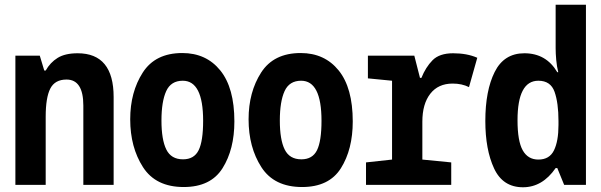

<svg xmlns="http://www.w3.org/2000/svg" viewBox="-20 -781 2540 811"><path d="M173 0V-288Q173 -369 192.5 -407Q212 -445 261 -445Q332 -445 332 -335V0H460V-371Q460 -556 308 -556Q255 -556 223.5 -536.5Q192 -517 173 -483H167L148 -546H45V0Z M970 -268Q970 -410 910.5 -483.5Q851 -557 750 -557Q636 -557 583 -474.5Q530 -392 530 -277Q530 -159 584 -75Q638 9 756 9Q870 9 920 -70.5Q970 -150 970 -268ZM662 -272Q662 -352 682 -396Q702 -440 752 -440Q838 -440 838 -271Q838 -185 819 -146.5Q800 -108 753 -108Q703 -108 682.5 -149.5Q662 -191 662 -272Z M1470 -268Q1470 -410 1410.5 -483.5Q1351 -557 1250 -557Q1136 -557 1083 -474.5Q1030 -392 1030 -277Q1030 -159 1084 -75Q1138 9 1256 9Q1370 9 1420 -70.5Q1470 -150 1470 -268ZM1162 -272Q1162 -352 1182 -396Q1202 -440 1252 -440Q1338 -440 1338 -271Q1338 -185 1319 -146.5Q1300 -108 1253 -108Q1203 -108 1182.5 -149.5Q1162 -191 1162 -272Z M1886 0V-95L1764 -107V-267Q1764 -342 1797.5 -385Q1831 -428 1892 -428Q1931 -428 1961 -413L1996 -537Q1953 -556 1894 -556Q1836 -556 1807 -526.5Q1778 -497 1760 -452H1754L1730 -546H1534V-450L1636 -440V-107L1526 -95V0Z M2166 -273Q2166 -440 2254 -440Q2306 -440 2322.5 -393Q2339 -346 2339 -270V-253Q2339 -185 2320 -146Q2301 -107 2254 -107Q2210 -107 2188 -146Q2166 -185 2166 -273ZM2327 -71H2334L2363 0H2455V-761H2327V-577Q2327 -555 2329.5 -527.5Q2332 -500 2338 -476H2334Q2287 -556 2195 -556Q2109 -556 2069.5 -477Q2030 -398 2030 -270Q2030 -149 2067 -69.5Q2104 10 2189 10Q2271 10 2327 -71Z"/></svg>

Font: Noto Sans Mono UI Condensed
Style: Bold
Weight: 700
Width: 3
Designer: Monotype Design team
Foundry: Monotype Imaging Inc.
Version: 1.000